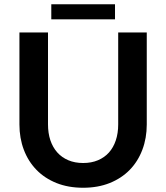

<svg xmlns="http://www.w3.org/2000/svg" viewBox="-20 -876 782 904"><path d="M371.5 -108.5Q410.5 -108.5 441.2 -121.5Q472 -134.5 493 -158Q514 -181.5 525.2 -215Q536.5 -248.5 536.5 -290V-723H671V-290Q671 -225.5 650.2 -170.8Q629.5 -116 590.8 -76.2Q552 -36.5 496.5 -14.2Q441 8 371.5 8Q301.5 8 246 -14.2Q190.5 -36.5 151.8 -76.2Q113 -116 92.2 -170.8Q71.5 -225.5 71.5 -290V-723H206V-290.5Q206 -249 217.2 -215.5Q228.5 -182 249.8 -158.2Q271 -134.5 301.8 -121.5Q332.5 -108.5 371.5 -108.5ZM221.5 -856H521.5V-785H221.5Z"/></svg>

Font: Lato 2
Style: Bold
Weight: 700
Designer: Lukasz Dziedzic with Adam Twardoch and Botio Nikoltchev
Foundry: tyPoland Lukasz Dziedzic
Version: Version 2.015; 2015-08-06; http://www.latofonts.com/